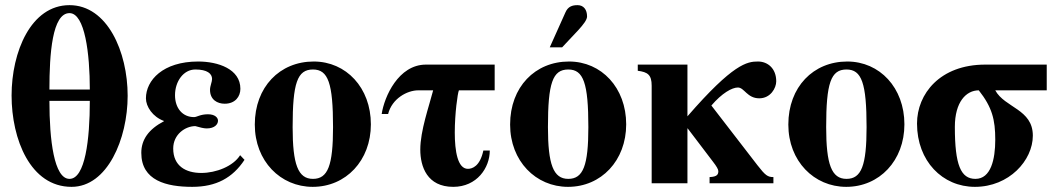

<svg xmlns="http://www.w3.org/2000/svg" viewBox="-20 -712 4126 746"><path d="M250 -692C100 -692 25 -510 25 -341C25 -171 98 14 258 14C397 14 476 -172 476 -340C476 -511 397 -692 250 -692ZM172 -364C172 -503 183 -661 250 -661C310 -661 329 -503 329 -364ZM329 -320C329 -170 311 -17 250 -17C190 -17 172 -168 172 -320Z M913 -109C886 -66 820 -40 762 -40C702 -40 653 -67 653 -135C653 -190 700 -222 739 -222C756 -217 772 -213 783 -213C814 -213 827 -229 827 -243C827 -255 815 -268 788 -268C758 -268 745 -257 734 -257C689 -257 660 -292 660 -342C660 -396 693 -442 739 -442C785 -442 804 -426 804 -405C804 -394 796 -378 796 -363C796 -324 825 -309 853 -309C894 -309 914 -337 914 -367C914 -444 827 -473 750 -473C613 -473 547 -400 547 -330C547 -298 573 -258 617 -242V-241C558 -210 529 -170 529 -118C529 -10 627 14 727 14C820 14 884 -21 930 -91Z M1199 -473C1067 -473 970 -374 970 -228C970 -86 1070 14 1195 14C1324 14 1421 -88 1421 -229C1421 -371 1325 -473 1199 -473ZM1196 -442C1255 -442 1274 -389 1274 -218C1274 -69 1254 -17 1196 -17C1138 -17 1117 -73 1117 -218C1117 -389 1135 -442 1196 -442Z M1663 -361C1647 -299 1613 -204 1613 -131C1613 -64 1640 14 1741 14C1833 14 1883 -60 1883 -127H1858C1845 -66 1815 -56 1798 -56C1758 -56 1747 -125 1747 -197C1747 -271 1758 -349 1763 -361H1902V-461H1635C1528 -461 1473 -336 1463 -269H1488C1503 -329 1562 -361 1605 -361Z M2116 -528H2164L2227 -595C2246 -616 2261 -635 2261 -648C2261 -674 2248 -692 2224 -692C2204 -692 2187 -687 2177 -664ZM2413 -229C2413 -371 2317 -473 2191 -473C2059 -473 1962 -374 1962 -228C1962 -86 2062 14 2187 14C2316 14 2413 -88 2413 -229ZM2266 -218C2266 -69 2246 -17 2188 -17C2130 -17 2109 -73 2109 -218C2109 -389 2127 -442 2188 -442C2247 -442 2266 -389 2266 -218Z M2651 -461H2458V-437C2497 -432 2512 -421 2512 -379V0H2651V-213H2652L2750 -84C2764 -66 2771 -54 2771 -47C2771 -35 2767 -25 2737 -24V0H2985V-24C2963 -24 2954 -30 2923 -70L2744 -302C2785 -350 2824 -372 2847 -372C2872 -372 2883 -330 2930 -330C2974 -330 2996 -370 2996 -396C2996 -446 2963 -473 2925 -473C2883 -473 2829 -465 2651 -260Z M3272 -473C3140 -473 3043 -374 3043 -228C3043 -86 3143 14 3268 14C3397 14 3494 -88 3494 -229C3494 -371 3398 -473 3272 -473ZM3269 -442C3328 -442 3347 -389 3347 -218C3347 -69 3327 -17 3269 -17C3211 -17 3190 -73 3190 -218C3190 -389 3208 -442 3269 -442Z M4047 -461H3808C3632 -461 3543 -347 3543 -232C3543 -86 3642 14 3768 14C3901 14 3993 -89 3993 -185C3993 -288 3884 -293 3847 -361H4047ZM3847 -169C3847 -93 3830 -17 3770 -17C3713 -17 3690 -71 3690 -219C3690 -316 3734 -361 3783 -361C3835 -295 3847 -247 3847 -169Z"/></svg>

Font: XITS Math
Style: Bold
Weight: 700
Designer: MicroPress Inc., with final additions and corrections provided by Coen Hoffman, Elsevier (retired)
Version: Version 1.105